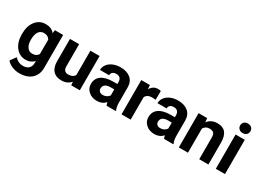

<svg xmlns="http://www.w3.org/2000/svg" viewBox="-38 -1546 3453 2563"><g transform="rotate(30 1689.0 -265.0)"><path d="M33.7 -262.2C33.7 -180.2 53.2 -114.3 92.8 -64.9C131.8 -15.1 183.1 9.8 246.6 9.8C299.8 9.8 342.3 -8.8 375 -45.4V-17.1C375 56.6 331.1 98.1 256.3 98.1C206.1 98.1 163.6 78.6 128.4 39.1L65.9 125C85 149.4 112.8 169.4 149.4 185.1C186 200.2 224.1 208 262.7 208C314 208 358.4 199.2 396.5 181.2C472.7 145.5 516.6 74.7 516.6 -17.6V-528.3H388.7L382.8 -478.5C350.6 -518.1 305.7 -538.1 247.6 -538.1C182.1 -538.1 130.4 -513.2 91.8 -463.9C53.2 -414.6 33.7 -349.1 33.7 -268.1ZM174.8 -257.8C174.8 -367.7 215.8 -423.3 283.7 -423.3C325.7 -423.3 356 -407.2 375 -375V-152.8C356.4 -120.6 325.7 -104.5 282.7 -104.5C249 -104.5 222.7 -118.2 203.6 -145.5C184.6 -172.4 174.8 -210 174.8 -257.8Z M945.3 0H1078.1V-528.3H936.5V-154.3C918.5 -121.1 885.7 -104.5 837.9 -104.5C787.6 -104.5 762.7 -131.8 762.7 -187V-528.3H621.6V-182.1C623 -56.6 683.6 9.8 796.9 9.8C858.4 9.8 906.7 -11.2 941.4 -53.7Z M1633.3 0V-8.3C1619.6 -34.2 1612.8 -71.8 1612.3 -122.1V-351.1C1612.3 -410.2 1593.3 -456.5 1555.2 -489.3C1516.6 -522 1464.8 -538.1 1399.9 -538.1C1356.9 -538.1 1318.4 -530.8 1283.7 -516.1C1249 -501 1222.7 -480.5 1203.6 -454.6C1184.6 -428.7 1175.3 -400.4 1175.3 -369.6H1316.4C1316.4 -409.2 1345.2 -433.6 1392.6 -433.6C1446.8 -433.6 1470.7 -401.9 1470.7 -353V-322.8H1405.8C1249 -322.3 1163.6 -260.3 1163.6 -148.4C1163.6 -103 1180.7 -64.9 1214.8 -35.2C1248.5 -5.4 1291.5 9.8 1343.3 9.8C1397.9 9.8 1442.4 -9.3 1476.6 -47.4C1479.5 -28.3 1484.4 -12.7 1490.7 0ZM1374 -98.1C1331.1 -98.1 1304.7 -123.5 1304.7 -158.7L1305.2 -167C1309.6 -215.8 1347.2 -240.2 1418 -240.2H1470.7V-149.4C1453.6 -118.2 1415.5 -98.1 1374 -98.1Z M2019.5 -531.7C2005.9 -536.1 1991.2 -538.1 1975.6 -538.1C1925.3 -538.1 1886.2 -513.7 1857.9 -465.3L1854 -528.3H1720.7V0H1861.8V-345.7C1878.4 -381.8 1913.6 -399.9 1966.8 -399.9C1981.4 -399.9 1998.5 -398.4 2017.6 -396Z M2519.5 0V-8.3C2505.9 -34.2 2499 -71.8 2498.5 -122.1V-351.1C2498.5 -410.2 2479.5 -456.5 2441.4 -489.3C2402.8 -522 2351.1 -538.1 2286.1 -538.1C2243.2 -538.1 2204.6 -530.8 2169.9 -516.1C2135.3 -501 2108.9 -480.5 2089.8 -454.6C2070.8 -428.7 2061.5 -400.4 2061.5 -369.6H2202.6C2202.6 -409.2 2231.4 -433.6 2278.8 -433.6C2333 -433.6 2356.9 -401.9 2356.9 -353V-322.8H2292C2135.3 -322.3 2049.8 -260.3 2049.8 -148.4C2049.8 -103 2066.9 -64.9 2101.1 -35.2C2134.8 -5.4 2177.7 9.8 2229.5 9.8C2284.2 9.8 2328.6 -9.3 2362.8 -47.4C2365.7 -28.3 2370.6 -12.7 2377 0ZM2260.3 -98.1C2217.3 -98.1 2190.9 -123.5 2190.9 -158.7L2191.4 -167C2195.8 -215.8 2233.4 -240.2 2304.2 -240.2H2356.9V-149.4C2339.8 -118.2 2301.8 -98.1 2260.3 -98.1Z M2604 -528.3V0H2745.1V-372.6C2765.1 -406.2 2794.9 -423.3 2834.5 -423.3C2895 -423.3 2918.9 -397.9 2918.9 -337.9V0H3060.1V-341.3C3058.6 -472.2 3004.9 -538.1 2893.1 -538.1C2829.6 -538.1 2778.8 -514.6 2741.2 -467.3L2736.8 -528.3Z M3166 -665C3166 -643.6 3173.3 -626 3188 -612.3C3202.1 -598.6 3221.2 -591.8 3245.1 -591.8C3269 -591.8 3288.1 -598.6 3302.7 -612.3C3316.9 -626 3324.2 -643.6 3324.2 -665C3324.2 -686 3316.9 -703.6 3302.7 -717.3C3288.6 -731 3269 -737.8 3245.1 -737.8C3196.3 -737.8 3166 -707.5 3166 -665ZM3315.9 -528.3H3174.3V0H3315.9Z"/></g></svg>

Font: Roboto
Style: Bold
Weight: 700
Designer: Google
Version: Version 2.137; 2017